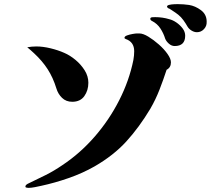

<svg xmlns="http://www.w3.org/2000/svg" viewBox="-20 -842 1040 930"><path d="M408 -441Q408 -404 388.5 -376.5Q369 -349 330 -349Q300 -349 280.5 -368Q261 -387 253 -414Q237 -466 211 -506.5Q185 -547 145 -584Q137 -592 128.5 -599Q120 -606 112 -613Q123 -615 134 -616Q145 -617 156 -617Q188 -617 225 -608Q262 -599 291 -586Q319 -574 345.5 -552Q372 -530 390 -501.5Q408 -473 408 -441ZM808 -540Q808 -515 787 -504Q771 -455 752.5 -407.5Q734 -360 708 -315Q654 -225 592 -157Q530 -89 438 -36Q380 -3 312.5 20.5Q245 44 180 58Q167 61 149 64.5Q131 68 118 68Q115 68 109 67Q103 66 103 62Q103 56 108.5 52Q114 48 119 46Q163 25 202 5.5Q241 -14 282 -42Q368 -99 438.5 -180Q509 -261 557.5 -356.5Q606 -452 626 -551Q628 -562 629 -573Q630 -584 630 -594Q630 -639 589 -653Q583 -655 583 -659Q583 -666 595.5 -670.5Q608 -675 622.5 -677.5Q637 -680 643 -680H655Q673 -680 698.5 -664.5Q724 -649 749.5 -626.5Q775 -604 791.5 -580.5Q808 -557 808 -540ZM877 -669Q877 -619 826 -619Q811 -619 798 -630.5Q785 -642 780 -655Q772 -681 757 -704Q742 -727 717 -740Q708 -744 708 -751Q708 -758 718 -758.5Q728 -759 732 -759Q749 -759 766.5 -756.5Q784 -754 800 -749Q817 -745 834.5 -733Q852 -721 864.5 -704.5Q877 -688 877 -669ZM981 -736Q982 -716 968 -701Q954 -686 934 -686Q921 -686 908.5 -693.5Q896 -701 889 -712Q880 -728 868.5 -744Q857 -760 843 -771Q840 -774 829.5 -781Q819 -788 808.5 -795Q798 -802 795 -802Q789 -806 789 -810Q789 -816 800 -818.5Q811 -821 823.5 -821.5Q836 -822 840 -822Q854 -822 868.5 -821Q883 -820 896 -818Q926 -813 953 -793Q980 -773 981 -740Z"/></svg>

Font: Kaisei Tokumin ExtraBold
Style: Regular
Weight: 800
Designer: Font-Kai, 金井和夫
Foundry: KAZUO KANAI
Version: Version 5.003